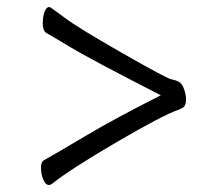

<svg xmlns="http://www.w3.org/2000/svg" viewBox="-20 -513 640 548"><path d="M439 -241Q236 -345 181.5 -378Q127 -411 112 -419Q102 -426 102 -445.5Q102 -465 107 -479Q112 -493 121 -493Q124 -493 163 -463.5Q202 -434 329 -361.5Q456 -289 469.5 -286.5Q483 -284 491.5 -279Q500 -274 505.5 -258Q511 -242 511 -230Q511 -218 507.5 -211.5Q504 -205 490 -200Q444 -184 311.5 -106.5Q179 -29 128 12Q124 15 120 15Q110 15 103.5 -0.5Q97 -16 97 -34Q97 -52 106 -56Q140 -75 225 -125.5Q310 -176 439 -241Z"/></svg>

Font: LXGW WenKai
Style: Regular
Weight: 400
Designer: LXGW / Fontworks Inc.
Foundry: LXGW / Fontworks Inc.
Version: Version 1.520; June 14, 2025